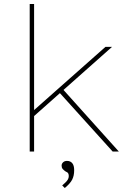

<svg xmlns="http://www.w3.org/2000/svg" viewBox="-20 -760 671 963"><path d="M142 -170V-200L509 -525H542ZM129 0V-740H151V0ZM545 0 275 -299 293 -315 576 0ZM305 183 292 170Q300 163 307.5 156Q315 149 320 141Q325 133 325 123Q325 115 322 109.5Q319 104 309 100Q300 94 294.5 87.5Q289 81 289 71Q289 61 296.5 54Q304 47 316 47Q333 47 342.5 58.5Q352 70 352 93Q352 108 349.5 119.5Q347 131 342 141Q337 151 327.5 161.5Q318 172 305 183Z"/></svg>

Font: Lexend Exa Thin
Style: Regular
Weight: 250
Designer: Bonnie Shaver-Troup, Thomas Jockin
Foundry: Lexend
Version: Version 1.007